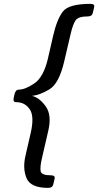

<svg xmlns="http://www.w3.org/2000/svg" viewBox="-20 -750 496 970"><path d="M61.5 -233.9Q44.4 -233.9 49.3 -255.9L53.7 -275.4Q59.1 -297.4 76.2 -297.4Q107.4 -297.4 153.8 -328.9Q200.2 -360.4 222.2 -454.6L248.5 -569.3Q267.6 -652.3 297.4 -691.4Q327.1 -730.5 437.5 -730.5Q459.5 -730.5 455.6 -713.4L448.7 -684.1Q444.8 -667 422.9 -667Q375 -667 361.6 -646.7Q348.1 -626.5 337.4 -580.6L304.7 -440.9Q278.3 -326.7 228.5 -297.9Q178.7 -269 144 -266.1L143.6 -265.1Q180.2 -255.9 211.2 -212.2Q242.2 -168.5 224.1 -90.3L191.9 49.3Q181.2 95.7 185.5 115.7Q189.9 135.7 237.8 135.7Q259.8 135.7 255.9 152.8L249 182.1Q245.1 199.2 223.1 199.2Q135.3 199.2 114.5 150.9Q93.8 102.5 108.4 38.1L134.8 -76.7Q154.8 -162.6 130.1 -198.2Q105.5 -233.9 61.5 -233.9Z"/></svg>

Font: Istok Web
Style: Italic
Weight: 400
Italic angle: -13°
Designer: Andrey V. Panov
Foundry: Andrey V. Panov
Version: Version 1.0.2g